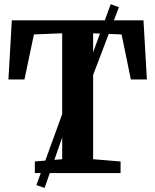

<svg xmlns="http://www.w3.org/2000/svg" viewBox="-20 -842 756 934"><path d="M282.5 -67.5V-680L145 -674.5L99 -455.5H21L37.5 -743H678L694.5 -455.5H616.5L571.5 -674.5L433 -680V-67.5L566.5 -56.5V0H149.5V-56.5ZM157 58.5 318.5 -386 368.5 -411 518.5 -821.5 558.5 -807 403 -398.5 351.5 -371 197 72Z"/></svg>

Font: Merriweather 28pt
Style: Bold
Weight: 700
Version: Version 2.100